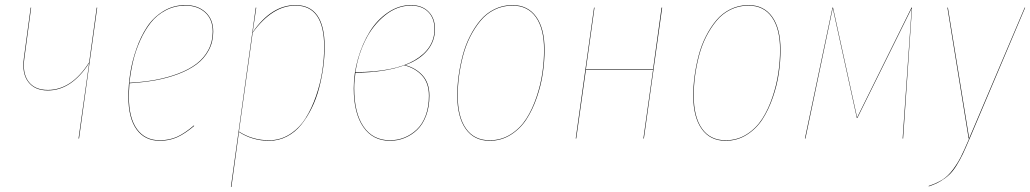

<svg xmlns="http://www.w3.org/2000/svg" viewBox="-20 -547 4067 758"><path d="M363.8 -517.1 292 0H290L332 -297.9Q262.2 -189.9 168.9 -189.9Q116.7 -189.9 91.3 -223.9Q65.9 -257.8 74.2 -316.9L101.1 -517.1H103L76.2 -316.9Q67.9 -258.3 92.5 -225.1Q117.2 -191.9 168.9 -191.9Q262.7 -191.9 332 -300.8L361.8 -517.1Z M821.8 -421.9Q821.8 -381.8 804.2 -348.9Q786.6 -315.9 756.6 -293.5Q726.6 -271 684.1 -254.9Q641.6 -238.8 594 -230.2Q546.4 -221.7 491.2 -218.3Q488.8 -187.5 488.8 -165Q488.8 -81.5 520.8 -37.4Q552.7 6.8 610.8 6.8Q648.9 6.8 679.7 -7.3Q710.4 -21.5 745.6 -51.8L746.6 -49.8Q710.9 -19.5 679.9 -5.4Q648.9 8.8 610.8 8.8Q551.8 8.8 519.3 -35.9Q486.8 -80.6 486.8 -165Q486.8 -210.4 494.1 -258.1Q501.5 -305.7 518.6 -354.5Q535.6 -403.3 560.8 -441.2Q585.9 -479 625 -502.9Q664.1 -526.9 711.9 -526.9Q760.7 -526.9 791.3 -499Q821.8 -471.2 821.8 -421.9ZM711.9 -524.9Q669.9 -524.9 634.5 -506.3Q599.1 -487.8 575.2 -457.5Q551.3 -427.2 533.2 -386.7Q515.1 -346.2 505.4 -304.9Q495.6 -263.7 491.2 -220.2Q546.9 -223.1 594.5 -231.9Q642.1 -240.7 684.3 -256.8Q726.6 -272.9 756.1 -295.4Q785.6 -317.9 802.7 -350.1Q819.8 -382.3 819.8 -421.9Q819.8 -470.7 789.8 -497.8Q759.8 -524.9 711.9 -524.9Z M891.6 190.9 989.7 -517.1H991.7L977.5 -419.9Q1052.2 -526.9 1146.5 -526.9Q1261.7 -526.9 1261.7 -361.8Q1261.7 -322.8 1256.1 -281.5Q1250.5 -240.2 1239.5 -198.2Q1228.5 -156.2 1210.2 -119.4Q1191.9 -82.5 1168.5 -53.7Q1145 -24.9 1112.5 -8.1Q1080.1 8.8 1042.5 8.8Q976.6 8.8 923.3 -25.9L893.6 190.9ZM1042.5 6.8Q1086.9 6.8 1124.3 -17.1Q1161.6 -41 1186 -79.6Q1210.4 -118.2 1227.5 -167.5Q1244.6 -216.8 1252.2 -265.9Q1259.8 -314.9 1259.8 -361.8Q1259.8 -524.9 1146.5 -524.9Q1055.2 -524.9 977.5 -418L923.3 -27.8Q976.6 6.8 1042.5 6.8Z M1602.5 -526.9Q1646 -526.9 1671.6 -501.2Q1697.3 -475.6 1697.3 -432.1Q1697.3 -384.3 1667 -347.7Q1636.7 -311 1579.6 -290Q1621.6 -278.8 1648.4 -249.3Q1675.3 -219.7 1675.3 -168.9Q1675.3 -125 1662.1 -90.1Q1648.9 -55.2 1626.7 -34.2Q1604.5 -13.2 1577.1 -2.2Q1549.8 8.8 1519.5 8.8Q1451.7 8.8 1414.1 -45.9Q1376.5 -100.6 1376.5 -198.2Q1376.5 -257.3 1393.6 -316.2Q1410.6 -375 1439.7 -421.9Q1468.8 -468.8 1511.7 -497.8Q1554.7 -526.9 1602.5 -526.9ZM1602.5 -524.9Q1547.4 -524.9 1499.8 -486.3Q1452.1 -447.8 1422.9 -388.9Q1393.6 -330.1 1383.3 -262.2Q1537.1 -262.7 1616.2 -308.8Q1695.3 -355 1695.3 -432.1Q1695.3 -475.1 1670.4 -500Q1645.5 -524.9 1602.5 -524.9ZM1576.2 -289.1Q1501 -261.2 1383.3 -259.8Q1378.4 -228 1378.4 -198.2Q1378.4 -101.1 1415.3 -47.1Q1452.1 6.8 1519.5 6.8Q1549.3 6.8 1576.2 -3.9Q1603 -14.6 1625.2 -35.4Q1647.5 -56.2 1660.4 -90.6Q1673.3 -125 1673.3 -168.9Q1673.3 -219.2 1646.2 -248.8Q1619.1 -278.3 1576.2 -289.1Z M1913.1 8.8Q1851.6 8.8 1818.4 -38.3Q1785.2 -85.4 1785.2 -169.9Q1785.2 -207.5 1790.5 -247.1Q1795.9 -286.6 1806.4 -327.1Q1816.9 -367.7 1835 -403.3Q1853 -439 1876.2 -466.8Q1899.4 -494.6 1932.1 -510.7Q1964.8 -526.9 2002.9 -526.9Q2064 -526.9 2096.9 -480.7Q2129.9 -434.6 2129.9 -350.1Q2129.9 -305.2 2123 -258.1Q2116.2 -210.9 2099.6 -162.6Q2083 -114.3 2058.8 -76.7Q2034.7 -39.1 1996.8 -15.1Q1959 8.8 1913.1 8.8ZM1913.1 6.8Q1959 6.8 1996.3 -16.8Q2033.7 -40.5 2057.6 -77.9Q2081.5 -115.2 2097.9 -163.6Q2114.3 -211.9 2121.1 -258.5Q2127.9 -305.2 2127.9 -350.1Q2127.9 -433.6 2095.7 -479.2Q2063.5 -524.9 2002.9 -524.9Q1964.8 -524.9 1932.4 -508.8Q1899.9 -492.7 1877 -464.8Q1854 -437 1836.2 -401.9Q1818.4 -366.7 1807.9 -326.2Q1797.4 -285.6 1792.2 -246.6Q1787.1 -207.5 1787.1 -169.9Q1787.1 -85.9 1819.6 -39.6Q1852.1 6.8 1913.1 6.8Z M2520 0 2558.1 -271H2293L2254.9 0H2252.9L2325.2 -517.1H2327.1L2293 -272.9H2558.1L2591.8 -517.1H2594.2L2522 0Z M2844.7 8.8Q2783.2 8.8 2750 -38.3Q2716.8 -85.4 2716.8 -169.9Q2716.8 -207.5 2722.2 -247.1Q2727.5 -286.6 2738 -327.1Q2748.5 -367.7 2766.6 -403.3Q2784.7 -439 2807.9 -466.8Q2831.1 -494.6 2863.8 -510.7Q2896.5 -526.9 2934.6 -526.9Q2995.6 -526.9 3028.6 -480.7Q3061.5 -434.6 3061.5 -350.1Q3061.5 -305.2 3054.7 -258.1Q3047.9 -210.9 3031.2 -162.6Q3014.6 -114.3 2990.5 -76.7Q2966.3 -39.1 2928.5 -15.1Q2890.6 8.8 2844.7 8.8ZM2844.7 6.8Q2890.6 6.8 2928 -16.8Q2965.3 -40.5 2989.3 -77.9Q3013.2 -115.2 3029.5 -163.6Q3045.9 -211.9 3052.7 -258.5Q3059.6 -305.2 3059.6 -350.1Q3059.6 -433.6 3027.3 -479.2Q2995.1 -524.9 2934.6 -524.9Q2896.5 -524.9 2864 -508.8Q2831.5 -492.7 2808.6 -464.8Q2785.6 -437 2767.8 -401.9Q2750 -366.7 2739.5 -326.2Q2729 -285.6 2723.9 -246.6Q2718.8 -207.5 2718.8 -169.9Q2718.8 -85.9 2751.2 -39.6Q2783.7 6.8 2844.7 6.8Z M3580.6 -517.1 3545.4 0H3543.5L3576.7 -478Q3578.6 -511.2 3579.6 -515.1L3364.7 -81.1H3362.8L3267.6 -515.1Q3266.1 -506.8 3260.7 -481.9L3159.7 0H3157.7L3266.6 -517.1H3268.6L3363.8 -83L3578.6 -517.1Z M4027.3 -517.1 3808.1 0Q3792 38.1 3781.5 60.3Q3771 82.5 3756.8 105.5Q3742.7 128.4 3728 142.3Q3713.4 156.2 3693.4 168.2Q3673.3 180.2 3646.5 189V187Q3679.2 175.8 3701.2 161.9Q3723.1 147.9 3741.7 123Q3760.3 98.1 3772.9 73.2Q3785.6 48.3 3806.2 0H3804.2L3720.2 -517.1H3722.2L3806.2 -1L4025.4 -517.1Z"/></svg>

Font: Fira Sans Compressed Two
Style: Italic
Weight: 100
Width: 3
Italic angle: -8°
Designer: Carrois Corporate & Edenspiekermann AG
Foundry: Carrois Corporate GbR & Edenspiekermann AG
Version: Version 4.203;PS 004.203;hotconv 1.0.88;makeotf.lib2.5.64775